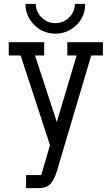

<svg xmlns="http://www.w3.org/2000/svg" viewBox="-20 -717 569 987"><path d="M509 -500V-432H449L273 161Q260 204 240.5 227Q221 250 177 250H114V183H192L237 29L86 -432H25V-500H207V-432H160L272 -90L374 -432H326V-500ZM418 -697Q418 -632 373 -588Q327 -544 265 -544Q201 -544 156 -589Q111 -634 111 -697H164Q164 -657 193.5 -627.5Q223 -598 265 -598Q306 -598 335.5 -627.5Q365 -657 365 -697Z"/></svg>

Font: Kelly Slab
Style: Regular
Weight: 400
Designer: Denis Masharov
Foundry: Denis Masharov
Version: Version 1.001